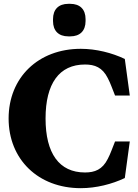

<svg xmlns="http://www.w3.org/2000/svg" viewBox="-20 -970 723 1003"><path d="M25 -351C25 -137 180 13 402 13C482 13 565 -8 632 -40L658 -231H581C568 -200 558 -168 543 -140C515 -84 475 -69 424 -69C289 -69 218 -169 218 -351C218 -533 289 -633 424 -633C475 -633 515 -618 543 -562C558 -534 568 -502 581 -471H658L632 -662C565 -694 482 -715 402 -715C180 -715 25 -565 25 -351ZM257 -860C257 -809 286 -780 337 -780H347C398 -780 427 -809 427 -860V-870C427 -921 398 -950 347 -950H337C286 -950 257 -921 257 -870Z"/></svg>

Font: LT Superior Serif ExtraBold
Style: Regular
Weight: 800
Designer: Daniel Lyons
Foundry: LyonsType
Version: Version 2.120;FEAKit 1.0